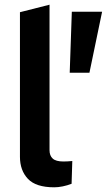

<svg xmlns="http://www.w3.org/2000/svg" viewBox="-20 -790 455 818"><path d="M211 8Q133 8 99 -28Q65 -64 65 -122V-738L191 -770V-150Q191 -127 204.5 -114.5Q218 -102 250 -102Q258 -102 268 -102.5Q278 -103 288 -104L285 -7Q267 0 247.5 4Q228 8 211 8ZM277 -480 286 -740H415L361 -480Z"/></svg>

Font: REM Medium
Style: Regular
Weight: 500
Designer: Octavio Pardo
Foundry: Ashler Design
Version: Version 1.005;gftools[0.9.28]